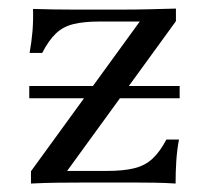

<svg xmlns="http://www.w3.org/2000/svg" viewBox="-20 -434 492 454"><path d="M53.2 0V-29L310.5 -383.1H215.3Q178.2 -383.1 153.6 -377Q129 -371 112.1 -354.8Q95.2 -338.7 79.8 -308.9H50Q54.8 -335.5 56.9 -360.9Q58.9 -386.3 58.1 -412.9Q82.3 -412.1 106.9 -411.7Q131.5 -411.3 154.8 -411.3H215.3H267.7Q300.8 -411.3 333.5 -412.1Q366.1 -412.9 396 -413.7V-383.9L138.7 -29.8H231.5Q272.6 -29.8 298 -36.3Q323.4 -42.7 340.7 -58.9Q358.1 -75 373.4 -104H403.2Q398.4 -78.2 396.8 -52.4Q395.2 -26.6 395.2 0Q371 -1.6 346.4 -2Q321.8 -2.4 298.4 -2.4H231.5H182.3Q150 -2.4 116.9 -2Q83.9 -1.6 53.2 0ZM49.2 -201.6V-230.6H404.8V-201.6Z"/></svg>

Font: Playfair 5pt SemiExpanded Light
Style: Regular
Weight: 400
Version: Version 2.203